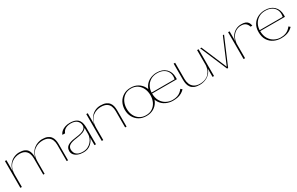

<svg xmlns="http://www.w3.org/2000/svg" viewBox="175 -1697 4526 2923"><g transform="rotate(-30 2438.0 -235.5)"><path d="M299 -478Q355 -478 390 -462.5Q425 -447 443 -421Q461 -395 467.5 -361Q474 -327 474 -289V-1H450V-289Q450 -335 435 -373Q420 -411 385.5 -433.5Q351 -456 292 -456Q259 -456 221.5 -445Q184 -434 150.5 -407.5Q117 -381 95.5 -333.5Q74 -286 74 -214V-1H48V-472H74V-277Q85 -347 120.5 -391Q156 -435 203.5 -456.5Q251 -478 299 -478ZM701 -478Q757 -478 793.5 -462.5Q830 -447 850 -421Q870 -395 878 -361Q886 -327 886 -289V-1H862V-289Q862 -335 846.5 -373Q831 -411 795 -433.5Q759 -456 695 -456Q662 -456 624 -445Q586 -434 551.5 -407.5Q517 -381 495.5 -333.5Q474 -286 474 -214L469 -244Q474 -311 498.5 -356Q523 -401 558.5 -428Q594 -455 632 -466.5Q670 -478 701 -478Z M1155 13Q1100 13 1058.5 -3Q1017 -19 994 -47.5Q971 -76 971 -113Q971 -148 988 -174Q1005 -200 1049 -218Q1093 -236 1173 -245Q1219 -250 1258 -261Q1297 -272 1321 -293Q1345 -314 1345 -348Q1345 -398 1309 -432.5Q1273 -467 1199 -467Q1162 -467 1133 -457Q1104 -447 1085 -430Q1066 -413 1057 -391Q1056 -389 1055 -386Q1054 -383 1052 -379L1005 -380Q1007 -385 1008.5 -387.5Q1010 -390 1011 -394Q1023 -418 1048.5 -438Q1074 -458 1110.5 -470Q1147 -482 1189 -482Q1253 -482 1290.5 -465Q1328 -448 1346.5 -420Q1365 -392 1370.5 -358.5Q1376 -325 1376 -293V0H1350V-131Q1331 -71 1279.5 -29Q1228 13 1155 13ZM1150 -1Q1199 -1 1236 -19Q1273 -37 1298.5 -66Q1324 -95 1337 -129Q1350 -163 1350 -194V-303Q1328 -272 1284 -254.5Q1240 -237 1167 -228Q1079 -217 1041 -192.5Q1003 -168 1003 -119Q1003 -94 1015 -66.5Q1027 -39 1059 -20Q1091 -1 1150 -1Z M1729 -478Q1785 -478 1821 -462.5Q1857 -447 1877.5 -421Q1898 -395 1906 -361Q1914 -327 1914 -289V0H1889V-289Q1889 -335 1874 -373Q1859 -411 1822.5 -433.5Q1786 -456 1722 -456Q1689 -456 1651.5 -445Q1614 -434 1580.5 -407.5Q1547 -381 1525.5 -333.5Q1504 -286 1504 -214V0H1478V-472H1504V-274Q1514 -334 1544.5 -380Q1575 -426 1622.5 -452Q1670 -478 1729 -478Z M2261 13Q2188 13 2133.5 -19Q2079 -51 2048.5 -106.5Q2018 -162 2018 -233Q2018 -305 2048.5 -361.5Q2079 -418 2134 -450.5Q2189 -483 2261 -483Q2333 -483 2387 -450.5Q2441 -418 2471.5 -361.5Q2502 -305 2502 -233Q2502 -162 2472 -106.5Q2442 -51 2387.5 -19Q2333 13 2261 13ZM2260 -1Q2325 -1 2371.5 -31.5Q2418 -62 2443 -115Q2468 -168 2468 -233Q2468 -299 2443 -352.5Q2418 -406 2371.5 -437.5Q2325 -469 2260 -469Q2196 -469 2149 -437.5Q2102 -406 2076.5 -352.5Q2051 -299 2051 -233Q2051 -168 2076.5 -115Q2102 -62 2149 -31.5Q2196 -1 2260 -1ZM2498 -258H2907Q2910 -272 2911.5 -283.5Q2913 -295 2913 -309Q2913 -352 2892 -389Q2871 -426 2828 -449Q2785 -472 2720 -472Q2654 -472 2605 -442Q2556 -412 2529 -361Q2502 -310 2502 -246Q2502 -163 2535 -108.5Q2568 -54 2619.5 -27.5Q2671 -1 2726 -1Q2777 -1 2811.5 -13.5Q2846 -26 2869.5 -46Q2893 -66 2910 -89L2936 -66Q2912 -41 2882 -23Q2852 -5 2814 4Q2776 13 2728 13Q2661 13 2603 -14.5Q2545 -42 2509 -98Q2473 -154 2473 -241Q2473 -319 2507 -373.5Q2541 -428 2597.5 -456Q2654 -484 2720 -484Q2821 -484 2879.5 -427.5Q2938 -371 2938 -276Q2938 -268 2938 -259.5Q2938 -251 2937 -242H2499Z M3200 7Q3144 7 3107.5 -8.5Q3071 -24 3050.5 -51Q3030 -78 3022 -112.5Q3014 -147 3014 -185V-472H3040V-185Q3040 -138 3056.5 -97Q3073 -56 3111 -30.5Q3149 -5 3212 -5Q3244 -5 3279 -13.5Q3314 -22 3345 -44Q3376 -66 3398 -105.5Q3420 -145 3426 -207V-472H3452V-1H3426V-152Q3414 -100 3379.5 -64.5Q3345 -29 3298 -11Q3251 7 3200 7Z M3681 0 3480 -472H3502L3694 -19H3687L3879 -472H3900L3699 0Z M3971 0V-472H3997V-297Q4006 -355 4035.5 -394.5Q4065 -434 4108 -455.5Q4151 -477 4199 -477Q4247 -478 4275.5 -466Q4304 -454 4318.5 -433Q4333 -412 4339 -384Q4340 -381 4340 -379Q4340 -377 4341 -374H4309Q4299 -412 4271 -436.5Q4243 -461 4190 -461Q4145 -461 4103.5 -439Q4062 -417 4033.5 -372Q4005 -327 3997 -257V0Z M4398 -258H4807Q4810 -272 4811.5 -283.5Q4813 -295 4813 -309Q4813 -352 4792 -389Q4771 -426 4728 -449Q4685 -472 4620 -472Q4554 -472 4505 -442Q4456 -412 4429 -361Q4402 -310 4402 -246Q4402 -163 4435 -108.5Q4468 -54 4519.5 -27.5Q4571 -1 4626 -1Q4677 -1 4711.5 -13.5Q4746 -26 4769.5 -46Q4793 -66 4810 -89L4836 -66Q4812 -41 4782 -23Q4752 -5 4714 4Q4676 13 4628 13Q4561 13 4503 -14.5Q4445 -42 4409 -98Q4373 -154 4373 -241Q4373 -319 4407 -373.5Q4441 -428 4497.5 -456Q4554 -484 4620 -484Q4721 -484 4779.5 -427.5Q4838 -371 4838 -276Q4838 -268 4838 -259.5Q4838 -251 4837 -242H4399Z"/></g></svg>

Font: Panamera Thin
Style: Regular
Weight: 100
Designer: Bastien Sozeau
Foundry: NBR — Bastien Sozeau
Version: Version 3.003;gftools[0.9.33]